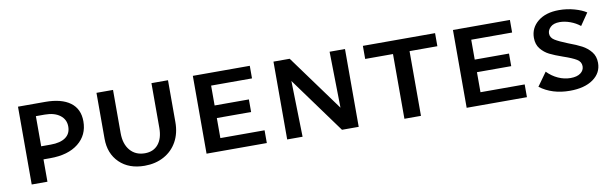

<svg xmlns="http://www.w3.org/2000/svg" viewBox="-38 -806 3641 1142"><g transform="rotate(-10 1782.5 -235.0)"><path d="M452 -317Q452 -234 390 -184.5Q328 -135 220 -135H179V0H84V-470H248Q346 -470 399 -431Q452 -392 452 -317ZM358 -302Q358 -345 324 -370.5Q290 -396 232 -396H179V-214H237Q295 -214 326.5 -236.5Q358 -259 358 -302Z M558 -193V-470H658V-209Q658 -143 691 -104.5Q724 -66 780 -66Q832 -66 861 -101.5Q890 -137 890 -200V-470H990V-217Q990 -150 962 -99.5Q934 -49 883 -21Q832 7 766 7Q671 7 614.5 -48Q558 -103 558 -193Z M1504 -77V0H1140V-470H1484V-394H1237V-274H1444V-198H1237V-77Z M2059 -470V0H1958L1712 -338L1720 0H1627V-470H1725L1972 -131L1966 -470Z M2603 -391H2435V0H2335V-391H2167V-470H2603Z M3075 -77V0H2711V-470H3055V-394H2808V-274H3015V-198H2808V-77Z M3329 -200Q3280 -217 3250 -232Q3220 -247 3198.5 -273.5Q3177 -300 3177 -340Q3177 -400 3224.5 -438.5Q3272 -477 3352 -477Q3400 -477 3444.5 -464.5Q3489 -452 3516 -434L3466 -361Q3440 -382 3407 -394Q3374 -406 3344 -406Q3307 -406 3288.5 -388.5Q3270 -371 3270 -350Q3270 -325 3294.5 -309.5Q3319 -294 3372 -273Q3421 -255 3452 -238.5Q3483 -222 3505 -195Q3527 -168 3527 -128Q3527 -67 3475 -30Q3423 7 3334 7Q3227 7 3153 -49L3211 -130Q3240 -100 3276.5 -83.5Q3313 -67 3351 -67Q3390 -67 3411.5 -83Q3433 -99 3433 -124Q3433 -151 3407.5 -166.5Q3382 -182 3329 -200Z"/></g></svg>

Font: Ysabeau SC Semibold
Style: Regular
Weight: 600
Designer: Christian Thalmann (Catharsis Fonts)
Version: Version 0.003